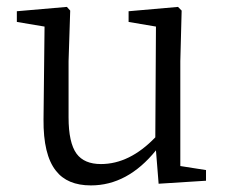

<svg xmlns="http://www.w3.org/2000/svg" viewBox="-20 -529 664 562"><path d="M246.1 13.7Q176.8 13.7 143.6 -29.3Q106.4 -76.2 107.4 -179.7L110.4 -451.2L29.3 -464.8V-496.1L175.8 -508.8L185.5 -498L180.7 -349.6V-185.5Q180.7 -111.3 204.1 -79.1Q226.6 -48.8 275.4 -48.8Q359.4 -48.8 434.6 -127L436.5 -451.2L356.4 -464.8V-496.1L501 -508.8L511.7 -498L507.8 -349.6V-43L583 -31.2V0L444.3 8.8L436.5 -88.9Q353.5 13.7 246.1 13.7Z"/></svg>

Font: Bpmf GenYo Min R
Style: R
Weight: 400
Foundry: But Ko
Version: Version 1.320